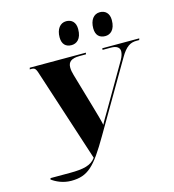

<svg xmlns="http://www.w3.org/2000/svg" viewBox="-134 -1043 1066 1174"><g transform="rotate(-15 399.0 -455.5)"><path d="M602 -781C632 -781 665 -802 665 -866C665 -909 640 -931 606 -931C566 -931 542 -897 542 -846C542 -802 565 -781 602 -781ZM388 -781C419 -781 452 -802 452 -866C452 -909 428 -931 393 -931C354 -931 329 -897 329 -846C329 -802 352 -781 388 -781ZM50 -21C77 -1 120 20 172 20C278 20 325 -28 423 -196L675 -627C710 -688 740 -704 777 -704H795L798 -714H564L563 -704H616C653 -704 670 -690 671 -668C671 -653 666 -635 654 -614L494 -339C476 -308 460 -283 449 -260C443 -290 431 -331 416 -383L352 -603C347 -619 344 -636 344 -651C344 -686 365 -704 417 -704H458L460 -714H105L102 -704H115C137 -704 142 -692 154 -653L340 -81C311 -41 265 -29 174 -29H53Z"/></g></svg>

Font: Noto Serif Display ExtraBold
Style: Italic
Weight: 800
Italic angle: -12°
Designer: Monotype Design Team
Foundry: Monotype Imaging Inc.
Version: Version 2.009